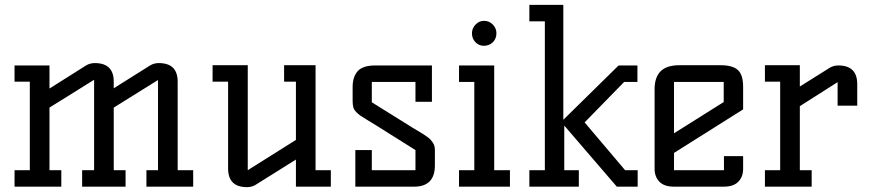

<svg xmlns="http://www.w3.org/2000/svg" viewBox="-20 -770 3596 792"><path d="M40 0V-67.9H103V-433.1H40V-500H184.1V-404.8L335 -500Q351.1 -509.8 371.1 -509.8Q449.2 -509.8 449.2 -433.1V-405.8L599.1 -500Q615.2 -509.8 634.8 -509.8Q712.9 -509.8 712.9 -433.1V-67.9H776.9V0H584V-67.9H631.8V-439.9L449.2 -326.2V-67.9H498V0H318.8V-67.9H367.2L368.2 -71.8V-440.9L184.1 -326.2V-67.9H232.9V0Z M856.9 -433.1V-501H1002V-67.9L1200.7 -192.9V-433.1H1151.9V-501H1281.7V-67.9H1344.7V0H1200.7V-111.8L1034.7 -7.8Q1018.6 2 999 2Q920.9 2 920.9 -75.2V-433.1Z M1434.6 -354V-411.1Q1434.6 -452.6 1455.3 -476.3Q1476.1 -500 1528.8 -500H1761.7V-350.1H1693.8V-432.1H1513.7V-348.1L1683.6 -242.2Q1690.9 -237.8 1705.6 -229Q1720.2 -220.2 1726.1 -216.6Q1731.9 -212.9 1741.9 -205.8Q1752 -198.7 1756.1 -193.8Q1760.3 -189 1765.4 -181.6Q1770.5 -174.3 1772.2 -166.7Q1773.9 -159.2 1773.9 -149.9V-87.9Q1773.9 0 1688 0H1445.8V-150.9H1513.7V-67.9H1693.8V-150.9L1529.8 -253.9Q1516.6 -262.2 1495.1 -275.1Q1473.6 -288.1 1466.6 -293Q1459.5 -297.9 1449.7 -307.6Q1439.9 -317.4 1437.3 -327.9Q1434.6 -338.4 1434.6 -354Z M1873.5 0V-67.9H1936.5V-432.1H1873.5V-500H2018.6V-67.9H2083.5V0ZM1926.8 -632.8Q1926.8 -653.3 1941.7 -668.7Q1956.5 -684.1 1976.6 -684.1Q1998 -684.1 2012.9 -668.7Q2027.8 -653.3 2027.8 -632.8Q2027.8 -610.4 2012.9 -595.7Q1998 -581.1 1975.6 -581.1Q1955.6 -581.1 1941.2 -595.9Q1926.8 -610.8 1926.8 -632.8Z M2163.6 0V-67.9H2227.5V-682.1H2163.6V-750H2303.7V-275.9L2531.7 -500H2609.4V-432.1H2554.7L2391.6 -265.1L2558.6 -67.9H2610.4V0H2524.4L2307.6 -252V-67.9H2367.7V0Z M2680.2 -73.2V-401.9Q2680.2 -451.2 2705.1 -476.1Q2730 -501 2783.2 -501H2952.1Q3002 -501 3023.7 -481.2Q3045.4 -461.4 3045.4 -412.1V-318.8L2760.3 -139.2V-67.9H2966.3V-126H3045.4V-73.2Q3045.4 -41 3025.6 -20.5Q3005.9 0 2965.3 0H2760.3Q2719.7 0 2700 -20.5Q2680.2 -41 2680.2 -73.2ZM2760.3 -220.2 2965.3 -349.1V-432.1H2760.3Z M3135.3 0V-67.9H3198.2V-433.1H3135.3V-501H3279.3V-413.1L3402.3 -490.2Q3418.5 -500 3438 -500Q3516.1 -500 3516.1 -422.9V-334H3435.1V-431.2L3279.3 -332V-67.9H3328.1V0Z"/></svg>

Font: Kelly Slab
Style: Regular
Weight: 400
Designer: Denis Masharov
Foundry: Denis Masharov
Version: Version 1.001